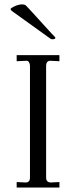

<svg xmlns="http://www.w3.org/2000/svg" viewBox="-20 -846 343 866"><path d="M55.2 -24.9 95.2 -22.9Q115.2 -22.9 115.2 -44.9V-550.8Q115.2 -558.1 109.9 -566.9Q105 -573.2 96.2 -571.8L55.2 -569.8V-597.2H248V-569.8L208 -571.8H206.1Q197.3 -571.8 192.9 -565.9Q188 -559.6 188 -550.8V-44.9Q188 -24.4 208 -22.9L248 -24.9V0H55.2ZM27.8 -805.2Q27.8 -809.1 45.9 -817.9Q64.9 -826.2 80.1 -826.2Q90.3 -826.2 96.2 -821.8Q109.9 -808.1 116.2 -800.8L210.9 -696.8Q230 -677.7 230 -675.8Q230 -668.9 215.8 -668.9Q209 -668.9 198.2 -678.2L37.1 -793.9Q27.8 -800.3 27.8 -805.2Z"/></svg>

Font: Unna Light
Style: Regular
Weight: 300
Designer: Jorge de Buen Unna
Foundry: Omnibus-Type
Version: Version 2.007;PS 002.007;hotconv 1.0.88;makeotf.lib2.5.64775